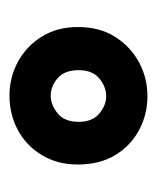

<svg xmlns="http://www.w3.org/2000/svg" viewBox="17 -769 331 405"><g transform="rotate(90 182.5 -566.5)"><path d="M182 -421Q143 -421 110 -439Q77 -457 57 -489.5Q37 -522 37 -565Q37 -611 57.5 -643.5Q78 -676 111 -694Q144 -712 183 -712Q222 -712 255 -694Q288 -676 307.5 -643.5Q327 -611 327 -565Q327 -522 307 -489Q287 -456 254 -438.5Q221 -421 182 -421ZM182 -508Q201 -508 219 -522.5Q237 -537 237 -567Q237 -596 219.5 -610.5Q202 -625 183 -625Q163 -625 145.5 -610.5Q128 -596 128 -567Q128 -537 145 -522.5Q162 -508 182 -508Z"/></g></svg>

Font: DM Sans 36pt ExtraBold
Style: Regular
Weight: 800
Designer: Colophon Foundry, Jonny Pinhorn
Foundry: Colophon Foundry
Version: Version 4.004;gftools[0.9.30]